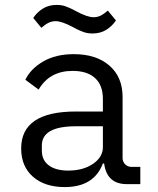

<svg xmlns="http://www.w3.org/2000/svg" viewBox="-20 -748 640 780"><path d="M495 0Q414 0 403 -84H398Q362 12 243 12Q162 12 114 -30Q66 -72 66 -145Q66 -295 288 -295H398V-346Q398 -402 366 -431Q334 -460 275 -460Q181 -460 137 -384L83 -424Q104 -468 155 -498Q206 -528 280 -528Q371 -528 424.5 -481.5Q478 -435 478 -354V-106Q478 -91 488.5 -80.5Q499 -70 514 -70H550V0ZM398 -150V-235H288Q150 -235 150 -157V-136Q150 -97 178.5 -76Q207 -55 257 -55Q318 -55 358 -82.5Q398 -110 398 -150ZM276 -638Q231 -662 206 -662Q191 -662 177.5 -655.5Q164 -649 148 -635L115 -675Q130 -698 154 -713Q178 -728 210 -728Q231 -728 247 -722Q263 -716 275 -710Q287 -704 290 -702Q335 -678 360 -678Q376 -678 389 -684.5Q402 -691 418 -705L451 -665Q436 -642 412 -627Q388 -612 356 -612Q335 -612 319 -618Q303 -624 291 -630Q279 -636 276 -638Z"/></svg>

Font: iA Writer Duo S
Style: Regular
Weight: 400
Designer: Mike Abbink, Paul van der Laan, Pieter van Rosmalen, Oliver Reichenstein
Foundry: Bold Monday and Information Architects Inc.
Version: Version 2.000